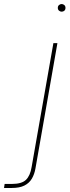

<svg xmlns="http://www.w3.org/2000/svg" viewBox="-130 -713 345 953"><path d="M-110 220 -107 200H-71Q-22 200 -1 179.5Q20 159 27 116L135 -499H155L46 123Q41 152 28 174Q15 196 -9 208Q-33 220 -71 220ZM176 -655Q169 -655 163 -660Q157 -665 157 -674Q157 -683 163 -688Q169 -693 176 -693Q183 -693 189 -688Q195 -683 195 -674Q195 -665 189.5 -660Q184 -655 176 -655Z"/></svg>

Font: DM Sans 20pt Thin
Style: Italic
Weight: 250
Italic angle: -10°
Version: Version 4.004;gftools[0.9.30]